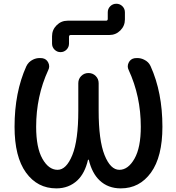

<svg xmlns="http://www.w3.org/2000/svg" viewBox="-20 -1082 964 1050"><path d="M663.1 -975.6Q663.1 -940.4 638.2 -915.5Q613.3 -890.6 578.1 -890.6H367.2Q357.4 -890.6 357.4 -880.9V-843.8Q357.4 -824.2 343.8 -810.5Q330.1 -796.9 311 -796.9Q292 -796.9 278.3 -810.5Q264.6 -824.2 264.6 -843.8V-883.8Q264.6 -918.9 289.6 -943.8Q314.5 -968.8 349.6 -968.8H559.6Q569.3 -968.8 569.3 -978.5V-1014.6Q569.3 -1034.2 583 -1047.9Q596.7 -1061.5 616.2 -1061.5Q635.7 -1061.5 649.4 -1047.9Q663.1 -1034.2 663.1 -1014.6ZM465.8 -207Q464.8 -209 463.4 -209Q461.9 -209 460.9 -207Q444.3 -134.8 403.3 -95.7Q356.4 -51.8 288.1 -51.8Q184.6 -51.8 122.1 -138.2Q59.6 -224.6 59.6 -388.7Q59.6 -577.1 124 -719.7Q135.7 -744.1 160.2 -755.9Q177.7 -764.6 197.3 -764.6Q204.1 -764.6 211.9 -763.7Q234.4 -759.8 244.1 -739.3Q249 -729.5 249 -718.8Q249 -709 244.1 -699.2Q177.7 -555.7 177.7 -388.7Q177.7 -274.4 211.9 -213.9Q246.1 -153.3 294.9 -153.3Q342.8 -153.3 375.5 -233.9Q408.2 -314.5 408.2 -476.6V-627Q408.2 -650.4 424.3 -666.5Q440.4 -682.6 463.9 -682.6Q487.3 -682.6 503.4 -666.5Q519.5 -650.4 519.5 -627V-476.6Q519.5 -314.5 551.8 -233.9Q584 -153.3 632.8 -153.3Q680.7 -153.3 715.3 -213.9Q750 -274.4 750 -388.7Q750 -555.7 683.6 -699.2Q678.7 -709 678.7 -718.8Q678.7 -729.5 683.6 -739.3Q693.4 -759.8 715.8 -763.7Q723.6 -764.6 730.5 -764.6Q750 -764.6 767.6 -755.9Q793 -744.1 803.7 -719.7Q868.2 -577.1 868.2 -388.7Q868.2 -224.6 805.7 -138.2Q743.2 -51.8 640.6 -51.8Q570.3 -51.8 524.4 -95.7Q483.4 -134.8 465.8 -207Z"/></svg>

Font: Gen Jyuu GothicX Medium
Style: Regular
Weight: 500
Designer: Ryoko NISHIZUKA (kana &amp; ideographs); Paul D. Hunt (Latin, Greek &amp; Cyrillic); Wenlong ZHANG (bopomofo); Sandoll C
Version: Version 1.058.20140828